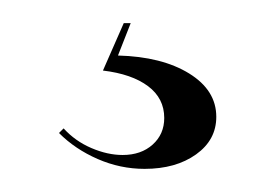

<svg xmlns="http://www.w3.org/2000/svg" viewBox="-20 -17 238 166"><path d="M35 94Q45 105 59 111Q73 117 86 117Q102 117 112 108Q122 99 122 85Q122 68 108 57.5Q94 47 69 44L87 3H93L82 31Q120 32 143.5 46.5Q167 61 167 84Q167 104 149.5 116.5Q132 129 105 129Q84 129 64.5 120.5Q45 112 31 98Z"/></svg>

Font: Moniqa SemBd Narrow Display
Style: Regular
Weight: 600
Width: 4
Designer: Rajesh Rajput
Foundry: Rajesh Rajput
Version: Version 1.000